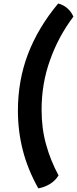

<svg xmlns="http://www.w3.org/2000/svg" viewBox="-20 -835 435 1084"><path d="M196.3 228.5Q229.5 222.7 261.7 204.1Q293 184.6 310.5 155.3Q264.6 70.3 240.2 -19.5Q214.8 -108.4 214.8 -215.8Q214.8 -364.3 262.7 -496.1Q309.6 -628.9 394.5 -741.2Q381.8 -769.5 360.4 -788.1Q339.8 -806.6 308.6 -815.4Q195.3 -679.7 137.7 -529.3Q81.1 -379.9 81.1 -210Q81.1 -95.7 108.4 11.7Q135.7 120.1 196.3 228.5Z"/></svg>

Font: cl
Style: Bold Italic
Weight: 400
Designer: Mitja Miklavcic
Version: Version 7.504; 2011; Build 1022